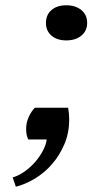

<svg xmlns="http://www.w3.org/2000/svg" viewBox="-20 -528 403 727"><path d="M154 -441C154 -421 161 -405 175 -393C189 -381 207.7 -375 231 -375C254.3 -375 273.3 -381 288 -393C302.7 -405 310 -421 310 -441C310 -461.7 302.7 -478 288 -490C273.3 -502 254.3 -508 231 -508C207.7 -508 189 -502 175 -490C161 -478 154 -461.7 154 -441ZM28 144 40 179C64 173 88.2 162.7 112.5 148C136.8 133.3 158.5 115 177.5 93C196.5 71 212 45.8 224 17.5C236 -10.8 242 -42 242 -76C242 -83.3 241.7 -90.7 241 -98C240.3 -105.3 239.3 -112.7 238 -120H112C102.7 -110.7 94.8 -98.8 88.5 -84.5C82.2 -70.2 79 -55.3 79 -40C79 -33.3 79.5 -26.7 80.5 -20C81.5 -13.3 83.7 -6.7 87 0H157C155 14 150 28.5 142 43.5C134 58.5 124.2 72.7 112.5 86C100.8 99.3 87.7 111.2 73 121.5C58.3 131.8 43.3 139.3 28 144Z"/></svg>

Font: PT Serif Caption
Style: Italic
Weight: 400
Italic angle: -12°
Designer: A.Korolkova, O.Umpeleva, V.Yefimov
Foundry: ParaType Ltd
Version: Version 1.000W OFL